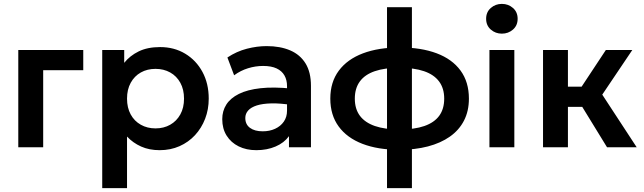

<svg xmlns="http://www.w3.org/2000/svg" viewBox="-20 -757 3310 987"><path d="M74 0V-500H408V-396H202V0Z M505.5 210V-500H618.5V-434Q647.5 -470.5 693 -492.8Q738.5 -515 803 -515Q875.5 -515 932 -481Q988.5 -447 1020.8 -387.2Q1053 -327.5 1053 -250Q1053 -194.5 1034.5 -146.5Q1016 -98.5 982.5 -62.2Q949 -26 902.8 -5.5Q856.5 15 801 15Q747 15 705.2 -3.8Q663.5 -22.5 633 -55V210ZM779.5 -97Q822 -97 855 -115.8Q888 -134.5 907 -168.8Q926 -203 926 -250Q926 -297 907 -331.5Q888 -366 854.8 -384.5Q821.5 -403 779.5 -403Q737 -403 704 -384.5Q671 -366 652 -331.5Q633 -297 633 -250Q633 -203 651.8 -168.8Q670.5 -134.5 703.8 -115.8Q737 -97 779.5 -97Z M1297.5 15Q1246.5 15 1207 -4.5Q1167.5 -24 1145 -59.8Q1122.5 -95.5 1122.5 -144.5Q1122.5 -186.5 1143.5 -219.5Q1164.5 -252.5 1208 -274.2Q1251.5 -296 1319.2 -303.5Q1387 -311 1480 -301.5L1482 -217Q1421 -226.5 1375.5 -225.5Q1330 -224.5 1300.2 -215Q1270.5 -205.5 1255.8 -189Q1241 -172.5 1241 -150.5Q1241 -117.5 1265 -99.8Q1289 -82 1330.5 -82Q1366 -82 1394.2 -95Q1422.5 -108 1439 -131.8Q1455.5 -155.5 1455.5 -188V-314.5Q1455.5 -346 1442.2 -369.2Q1429 -392.5 1402 -405.2Q1375 -418 1332.5 -418Q1293.5 -418 1255.2 -406.2Q1217 -394.5 1183.5 -370L1149 -461.5Q1196.5 -493 1249 -506.5Q1301.5 -520 1350.5 -520Q1420.5 -520 1471.8 -498Q1523 -476 1550.8 -430.8Q1578.5 -385.5 1578.5 -316V0H1465.5V-57Q1440.5 -22.5 1396.5 -3.8Q1352.5 15 1297.5 15Z M1969.5 210V-720H2097.5V210ZM2032 13Q1923 13 1843.5 -17.5Q1764 -48 1721 -106.8Q1678 -165.5 1678 -250Q1678 -335 1721.8 -393.8Q1765.5 -452.5 1845.8 -482.8Q1926 -513 2035.5 -513Q2145 -513 2224.8 -483Q2304.5 -453 2347.5 -394.2Q2390.5 -335.5 2390.5 -250Q2390.5 -186 2365.2 -137Q2340 -88 2292.8 -54.8Q2245.5 -21.5 2179.5 -4.2Q2113.5 13 2032 13ZM2034.5 -91.5Q2110.5 -91.5 2161.5 -109.2Q2212.5 -127 2238 -162Q2263.5 -197 2263.5 -250Q2263.5 -303 2237.2 -338.2Q2211 -373.5 2159.8 -391Q2108.5 -408.5 2033 -408.5Q1957.5 -408.5 1906.5 -391Q1855.5 -373.5 1829.8 -338.2Q1804 -303 1804 -250Q1804 -197 1830 -162Q1856 -127 1907.2 -109.2Q1958.5 -91.5 2034.5 -91.5Z M2496 0V-500H2624V0ZM2560 -584Q2527 -584 2503 -605Q2479 -626 2479 -660.5Q2479 -695 2503 -716Q2527 -737 2560 -737Q2593 -737 2617 -716Q2641 -695 2641 -660.5Q2641 -626 2617 -605Q2593 -584 2560 -584Z M3100.5 0 2938.5 -264 3094.5 -500H3230.5L3076 -270.5L3253 0ZM2771.5 0V-500H2899.5V-311.5H3050.5V-207.5H2899.5V0Z"/></svg>

Font: Geologica Roman Medium
Style: Regular
Weight: 500
Designer: Sindre Bremnes, Frode Helland
Foundry: Monokrom Skriftforlag AS
Version: Version 1.010;gftools[0.9.28]